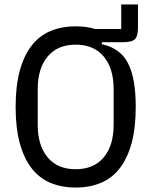

<svg xmlns="http://www.w3.org/2000/svg" viewBox="-20 -828 678 860"><path d="M598 -808V-705Q598 -666 584.5 -652.5Q571 -639 531 -639H436V-630Q517 -613 552.5 -546.5Q588 -480 588 -349Q588 -255 569.5 -187Q551 -119 516.5 -74.5Q482 -30 432 -9Q382 12 319 12Q256 12 206 -9Q156 -30 121.5 -74.5Q87 -119 68.5 -187Q50 -255 50 -349Q50 -443 68.5 -511Q87 -579 121.5 -623.5Q156 -668 206 -689Q256 -710 319 -710Q368 -710 407 -698H523V-808ZM319 -70Q400 -70 444.5 -123Q489 -176 489 -269V-429Q489 -522 444.5 -575Q400 -628 319 -628Q238 -628 193.5 -575Q149 -522 149 -429V-269Q149 -176 193.5 -123Q238 -70 319 -70Z"/></svg>

Font: IBM Plex Sans Condensed Text
Style: Regular
Weight: 450
Width: 3
Designer: Mike Abbink, Paul van der Laan, Pieter van Rosmalen
Foundry: Bold Monday
Version: Version 1.1